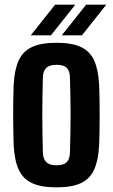

<svg xmlns="http://www.w3.org/2000/svg" viewBox="-20 -792 482 821"><path d="M221.6 9.1Q156.3 9.1 117.3 -8.8Q78.3 -26.8 60.2 -66.3Q42 -105.8 38.5 -170.5Q37.7 -194.6 37 -228.2Q36.2 -261.8 36.2 -298.8Q36.2 -335.8 36.8 -370.3Q37.4 -404.8 38.5 -430.2Q42 -494.2 60 -533.5Q78 -572.9 116.9 -591Q155.9 -609.1 221.6 -609.1Q287.9 -609.1 326.4 -590.8Q364.9 -572.5 382.7 -533.1Q400.5 -493.8 403.9 -430.2Q405 -406 405.6 -372.3Q406.2 -338.5 406.2 -301.5Q406.2 -264.6 405.6 -230.4Q405 -196.2 403.9 -170.5Q400.5 -106.7 382.7 -67.1Q364.9 -27.5 326.4 -9.2Q287.9 9.1 221.6 9.1ZM221.6 -85.2Q252.3 -85.2 265.4 -98.6Q278.5 -112.1 279.1 -139.8Q280.2 -180 281 -220Q281.9 -260.1 281.9 -300.4Q281.9 -340.7 281 -380.7Q280.2 -420.7 279.1 -460.8Q278.5 -488.3 265.5 -501.6Q252.6 -514.9 221.6 -514.9Q191.5 -514.9 177.9 -501.6Q164.3 -488.3 163.3 -460.8Q162.2 -420.7 161.6 -380.5Q160.9 -340.3 160.9 -300.1Q160.9 -259.9 161.6 -219.7Q162.2 -179.5 163.3 -139.8Q164.3 -112.1 178 -98.6Q191.7 -85.2 221.6 -85.2ZM111.5 -640.9 215.7 -772.1H302L197.9 -640.9ZM244.1 -640.9 348.3 -772.1H434.5L330.4 -640.9Z"/></svg>

Font: Big Shoulders Display SC Thin
Style: Regular
Weight: 100
Designer: Patric King
Foundry: XO Type Co
Version: Version 2.002